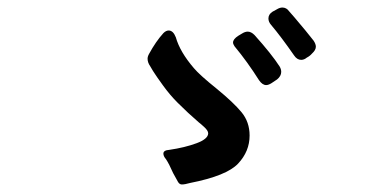

<svg xmlns="http://www.w3.org/2000/svg" viewBox="-20 -638 1040 510"><path d="M780 -479Q788 -479 795 -485Q803 -489 809 -496Q819 -505 819 -514Q819 -521 813 -530Q796 -552 762 -592L748 -608Q741 -618 730 -618Q723 -618 715 -613L704 -607Q693 -600 693 -589Q693 -580 700 -572Q727 -540 761 -491Q769 -479 780 -479ZM440 -178Q429 -203 421 -215Q414 -223 414 -230Q414 -239 430 -240Q471 -246 502 -257.5Q533 -269 533 -284Q533 -291 522 -301Q511 -311 508 -313Q479 -338 452 -365Q431 -386 413 -411Q395 -436 392 -441Q387 -448 379 -462Q372 -472 372 -482Q372 -488 376 -495Q394 -528 414 -550Q421 -557 428 -557Q440 -557 447 -539Q458 -500 495 -457Q510 -439 556 -402Q600 -366 621.5 -340Q643 -314 643 -278Q643 -236 612.5 -203.5Q582 -171 485 -152Q471 -148 463 -148Q457 -148 453 -154.5Q449 -161 440 -178ZM687 -412Q693 -412 701 -417L716 -427Q727 -436 727 -447Q727 -454 723 -461Q701 -495 656 -545Q647 -554 638 -554Q631 -554 623 -549L613 -543Q599 -534 599 -525Q599 -521 603 -515Q637 -474 668 -425Q677 -412 687 -412Z"/></svg>

Font: Shippori Gothic B2 Bold
Style: Regular
Weight: 700
Designer: FONTDASU
Foundry: FONTDASU / Google Inc. / but / Adobe
Version: Version 1.130